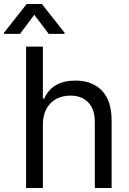

<svg xmlns="http://www.w3.org/2000/svg" viewBox="-63 -940 645 960"><path d="M151.4 0H67.4V-707H151.4V-447.3H158.2Q198.2 -537.1 314.5 -537.1Q398.4 -537.1 446.8 -486.6Q495.1 -436 495.1 -336.9V0H411.1V-331.1Q411.1 -393.1 378.7 -427.5Q346.2 -461.9 289.1 -461.9Q249 -461.9 218 -445.1Q187 -428.2 169.2 -395.8Q151.4 -363.3 151.4 -318.4ZM108.4 -866.2 37.1 -770.5H-43V-776.4L70.3 -919.9H146.5L259.8 -776.4V-770.5H180.7Z"/></svg>

Font: Pretendard GOV
Style: Regular
Weight: 400
Designer: Base glyphs from Inter by Rasmus Andersson; Hangeul glyphs from Noto Sans CJK(Source Han Sans) by Jang Soo-young and Kan
Foundry: Kil Hyung-jin
Version: Version 1.309